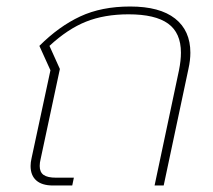

<svg xmlns="http://www.w3.org/2000/svg" viewBox="-20 -570 653 590"><path d="M74 -60Q74 -71 77 -84L135 -354L101 -429Q161 -489 226.5 -519.5Q292 -550 380 -550Q471 -550 518 -513Q565 -476 565 -408Q565 -385 559 -358L483 0H455L530 -354Q536 -384 536 -408Q536 -469 496.5 -497.5Q457 -526 375 -526Q301 -526 244.5 -503.5Q188 -481 132 -429L164 -358L105 -82Q102 -70 102 -60Q102 -41 114 -32.5Q126 -24 152 -24H207L202 0H143Q109 0 91.5 -15.5Q74 -31 74 -60Z"/></svg>

Font: Prompt Thin
Style: Italic
Weight: 250
Italic angle: -12°
Designer: Katatrad Team
Foundry: CadsonDemak
Version: Version 1.001